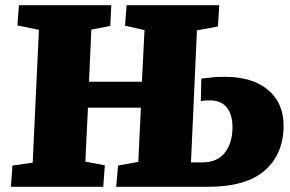

<svg xmlns="http://www.w3.org/2000/svg" viewBox="-20 -720 1119 740"><path d="M523 -305H319L309 -97L384 -83L378 0H22L28 -82L106 -93L130 -605L47 -622L53 -700H409L405 -620L332 -606L323 -405H527L537 -604L462 -621L468 -700H825L820 -618L739 -603L716 -94H758Q818 -94 847 -132Q876 -170 876 -229Q876 -280 853.5 -306.5Q831 -333 790 -333Q779 -333 770.5 -332.5Q762 -332 754 -330L756 -417Q778 -420 799 -422Q820 -424 846 -424Q953 -424 1013 -373.5Q1073 -323 1073 -236Q1073 -127 1001 -63.5Q929 0 781 0H428L435 -82L513 -96Z"/></svg>

Font: Literata 12pt ExtraBold
Style: Italic
Weight: 800
Italic angle: -2°
Designer: Latin by Veronika Burian and Jose Scaglione. Greek by Irene Vlachou. Cyrillic by Vera Evstafieva
Foundry: TypeTogether
Version: Version 3.002